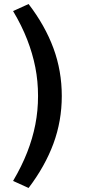

<svg xmlns="http://www.w3.org/2000/svg" viewBox="-20 -740 449 954"><path d="M122 194 45 159Q88 86 115 17Q142 -52 155.5 -121Q169 -190 169 -263Q169 -337 155.5 -405.5Q142 -474 115 -543.5Q88 -613 45 -685L122 -720Q204 -613 245.5 -500.5Q287 -388 287 -263Q287 -139 245.5 -26.5Q204 86 122 194Z"/></svg>

Font: Nunito Sans 10pt Expanded SemiBold
Style: Regular
Weight: 600
Width: 7
Designer: Vernon Adams
Foundry: Vernon Adams
Version: Version 3.101;gftools[0.9.27]